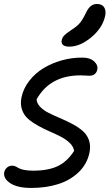

<svg xmlns="http://www.w3.org/2000/svg" viewBox="-21 -885 545 956"><path d="M324.2 -652.8Q302.7 -652.8 293 -661.1Q283.2 -669.4 286.1 -684.1Q289.1 -698.2 298.8 -708.5Q308.6 -718.8 333 -734.9Q362.3 -753.4 376.5 -770.3Q390.6 -787.1 404.8 -816.9Q417.5 -844.2 430.9 -854.7Q444.3 -865.2 460.9 -865.2Q486.8 -865.2 497.3 -849.1Q507.8 -833 502.9 -807.1Q490.2 -746.6 434.1 -699.7Q377.9 -652.8 324.2 -652.8ZM134.8 50.8Q65.4 50.8 30 27.1Q-5.4 3.4 0 -26.9Q2.9 -41 13.7 -50.5Q24.4 -60.1 40 -60.1Q48.8 -60.1 57.1 -56.2Q65.4 -52.2 72.8 -47.6Q80.1 -43 98.6 -39.1Q117.2 -35.2 144 -35.2Q219.2 -35.2 266.6 -57.9Q314 -80.6 348.1 -133.8Q344.7 -155.3 326.4 -173.1Q308.1 -190.9 282.5 -204.1Q256.8 -217.3 227.1 -230.2Q197.3 -243.2 169.4 -258.5Q141.6 -273.9 120.1 -292.2Q98.6 -310.5 88.9 -338.1Q79.1 -365.7 85.9 -399.9Q95.2 -444.8 125.2 -483.2Q155.3 -521.5 197.3 -546.6Q239.3 -571.8 290 -585.4Q340.8 -599.1 392.1 -598.1Q428.2 -597.7 448 -579.1Q467.8 -560.5 463.9 -540Q457.5 -507.8 422.9 -507.8Q419.9 -507.8 406 -508.8Q392.1 -509.8 379.9 -509.8Q228 -509.8 161.1 -390.1Q162.6 -369.6 179.7 -352.3Q196.8 -335 222.4 -322.3Q248 -309.6 278.6 -296.6Q309.1 -283.7 337.6 -268.6Q366.2 -253.4 388.7 -234.9Q411.1 -216.3 421.4 -188.5Q431.6 -160.6 424.8 -126Q413.1 -68.4 370.6 -27.6Q328.1 13.2 267.8 32Q207.5 50.8 134.8 50.8Z"/></svg>

Font: Shantell Sans Irregular
Style: Italic
Weight: 400
Italic angle: -11.31°
Designer: Stephen Nixon, Anya Danilova, Shantell Martin
Foundry: Arrow Type
Version: Version 1.006;[9816181b4]